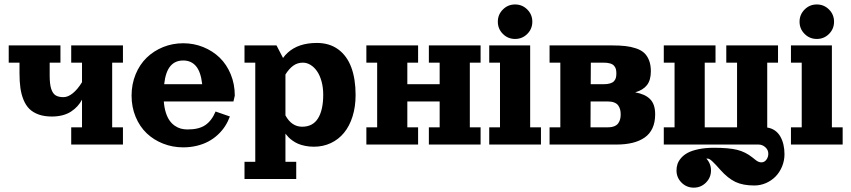

<svg xmlns="http://www.w3.org/2000/svg" viewBox="-20 -655 3858 870"><path d="M214.8 -127Q180.7 -127 155 -136.2Q129.4 -145.5 113 -161.7Q96.7 -178 86.5 -203Q76.4 -228 72.4 -256.7Q68.4 -285.4 68.4 -322.3V-371.1H19.5V-449.2H253.9V-371.1H205.1V-312.5Q205.1 -273.9 212 -252.4Q219 -231 232.1 -222.9Q245.1 -214.8 267.6 -214.8Q288.3 -214.8 310.2 -232.7Q332 -250.5 351.6 -282.5V-371.1H302.7V-449.2H537.1V-371.1H488.3V-78.1H537.1V0H302.7V-78.1H351.6V-203.4Q342.8 -187 330.8 -173.8Q318.8 -160.6 302.5 -149.8Q286.1 -138.9 263.8 -132.9Q241.5 -127 214.8 -127Z M810.1 12.7Q762 12.7 719.1 -4.2Q676.3 -21 644.7 -51.1Q613 -81.3 594.6 -125.5Q576.2 -169.7 576.2 -221.7Q576.2 -273.7 594.6 -318.4Q613 -363 644.7 -393.7Q676.3 -424.3 719.1 -441.7Q762 -459 810.1 -459Q858.2 -459 901 -441.7Q943.8 -424.3 975.5 -393.7Q1007.1 -363 1025.5 -318.4Q1043.9 -273.7 1043.9 -221.7L1037.8 -195.3H722.2Q724.4 -167 731.4 -144.8Q738.5 -122.6 748.7 -108.4Q758.8 -94.2 772.2 -85.1Q785.6 -75.9 799.8 -72.1Q814 -68.4 830.1 -68.4Q881.6 -68.4 910.5 -88.3Q939.5 -108.2 956.8 -149.7L1021.7 -127.2Q1012.9 -103.5 999.4 -82.6Q985.8 -61.8 966.8 -44.2Q947.8 -26.6 924.4 -14Q901.1 -1.5 871.8 5.6Q842.5 12.7 810.1 12.7ZM723.9 -273.4H896.2Q889.9 -329.6 868.2 -355.2Q846.4 -380.9 810.5 -380.9Q792.7 -380.9 778.6 -375.1Q764.4 -369.4 753.2 -356.8Q741.9 -344.2 734.5 -323.4Q727.1 -302.5 723.9 -273.4Z M1415.8 -460.4Q1472.9 -460.4 1512.7 -431.2Q1552.5 -401.9 1571.9 -349.4Q1591.3 -296.9 1591.3 -224.4Q1591.3 -171.4 1577.5 -127.4Q1563.7 -83.5 1538.9 -53.3Q1514.2 -23.2 1479.1 -6.7Q1444.1 9.8 1402.3 9.8Q1381.3 9.8 1362.8 6Q1344.2 2.2 1331.2 -3.4Q1318.1 -9 1306.4 -17.3Q1294.7 -25.6 1287.5 -33Q1280.3 -40.3 1273.4 -49.3V78.1H1322.3V156.2H1087.9V78.1H1136.7V-371.1H1087.9V-449.2H1232.9L1262.5 -392.3Q1272 -405.8 1284.2 -416.7Q1332.5 -460.4 1415.8 -460.4ZM1273.4 -132.1Q1301.3 -80.8 1349.1 -80.8Q1397.5 -80.8 1421 -118.7Q1444.6 -156.5 1444.6 -226.1Q1444.6 -258.8 1436.9 -286.5Q1429.2 -314.2 1416.4 -332.5Q1403.6 -350.8 1387 -361Q1370.4 -371.1 1352.3 -371.1Q1327.9 -371.1 1309 -357.5Q1290 -344 1273.4 -317.4Z M1923.3 0V-78.1H1972.2V-195.3H1825.7V-78.1H1874.5V0H1640.1V-78.1H1689V-371.1H1640.1V-449.2H1874.5V-371.1H1825.7V-273.4H1972.2V-371.1H1923.3V-449.2H2157.7V-371.1H2108.9V-78.1H2157.7V0Z M2258.7 -501.3Q2235.8 -524.2 2235.8 -556.6Q2235.8 -589.1 2258.7 -611.9Q2281.5 -634.8 2314 -634.8Q2346.4 -634.8 2369.3 -611.9Q2392.1 -589.1 2392.1 -556.6Q2392.1 -524.2 2369.3 -501.3Q2346.4 -478.5 2314 -478.5Q2281.5 -478.5 2258.7 -501.3ZM2196.8 -449.2H2382.3V-78.1H2431.2V0H2196.8V-78.1H2245.6V-371.1H2196.8Z M2714.4 -273.4Q2732.2 -273.4 2744 -276.9Q2755.9 -280.3 2762.1 -287.1Q2768.3 -293.9 2770.6 -302.1Q2772.9 -310.3 2772.9 -322.3Q2772.9 -334.2 2770.6 -342.4Q2768.3 -350.6 2762.1 -357.4Q2755.9 -364.3 2744 -367.7Q2732.2 -371.1 2714.4 -371.1H2657.2L2656.7 -273.4ZM2858.2 -236.6Q2880.9 -232.4 2897.2 -225.1Q2913.6 -217.8 2925.4 -206.1Q2937.3 -194.3 2943 -177.1Q2948.7 -159.9 2948.7 -136.7Q2948.7 -100.8 2936.5 -74.3Q2924.3 -47.9 2901 -31.7Q2877.7 -15.6 2845.8 -7.8Q2814 0 2772.9 0H2470.2V-78.1H2519V-371.1H2470.2V-449.2H2753.4Q2787.8 -449.2 2813.2 -446.4Q2838.6 -443.6 2861.5 -436Q2884.3 -428.5 2898.6 -415.5Q2912.8 -402.6 2921 -381.7Q2929.2 -360.8 2929.2 -332Q2929.2 -292 2911.6 -269.4Q2894 -246.8 2858.2 -236.6ZM2655.8 -78.1H2733.9Q2751.5 -78.1 2763.5 -83Q2775.6 -87.9 2781.6 -96.7Q2787.6 -105.5 2790 -115Q2792.5 -124.5 2792.5 -136.7Q2792.5 -148.9 2790 -158.4Q2787.6 -168 2781.6 -176.8Q2775.6 -185.5 2763.5 -190.4Q2751.5 -195.3 2733.9 -195.3H2656.2Z M3271 -371.1V-449.2H3505.4V-371.1H3456.5V-77.1Q3476.3 -74.2 3491.6 -63.4Q3506.8 -52.5 3516.1 -36Q3525.4 -19.5 3530 0.5Q3534.7 20.5 3534.7 43.5Q3534.7 73 3523.7 99.5Q3512.7 126 3494.3 144.8Q3475.8 163.6 3450.7 174.6Q3425.5 185.5 3397.9 185.5Q3346.7 185.5 3312.6 169.4Q3278.6 153.3 3244.1 114.7Q3230 98.9 3223.8 92.2Q3217.5 85.4 3209 77.3Q3200.4 69.1 3195.2 66.3Q3189.9 63.5 3185.1 63.5Q3182.6 63.5 3180.7 63.7Q3201.7 86.2 3201.7 117.2Q3201.7 149.7 3178.8 172.5Q3156 195.3 3123.5 195.3Q3091.1 195.3 3068.2 172.5Q3045.4 149.7 3045.4 117.2Q3045.4 102.5 3049.7 89Q3054 75.4 3065.8 61.5Q3077.6 47.6 3095.9 37.6Q3114.3 27.6 3144.9 21.1Q3175.5 14.6 3214.8 14.6Q3282.7 14.6 3320.2 23.9Q3357.7 33.2 3389.2 58.3Q3390.6 59.6 3395.8 63.6Q3400.9 67.6 3402.1 68.6Q3403.3 69.6 3407.3 72.5Q3411.4 75.4 3413.2 76.2Q3415 76.9 3418.2 78.4Q3421.4 79.8 3424.3 80.2Q3427.2 80.6 3430.4 80.6Q3443.8 80.6 3452.6 68.7Q3461.4 56.9 3461.4 41.5Q3461.4 24.2 3447.9 12.1Q3434.3 0 3417.5 0H2987.8V-78.1H3036.6V-371.1H2987.8V-449.2H3222.2V-371.1H3173.3V-78.1H3319.8V-371.1Z M3625.9 -501.3Q3603 -524.2 3603 -556.6Q3603 -589.1 3625.9 -611.9Q3648.7 -634.8 3681.2 -634.8Q3713.6 -634.8 3736.5 -611.9Q3759.3 -589.1 3759.3 -556.6Q3759.3 -524.2 3736.5 -501.3Q3713.6 -478.5 3681.2 -478.5Q3648.7 -478.5 3625.9 -501.3ZM3564 -449.2H3749.5V-78.1H3798.3V0H3564V-78.1H3612.8V-371.1H3564Z"/></svg>

Font: Orelega One
Style: Regular
Weight: 400
Version: Version 1.1 ; ttfautohint (v1.8.3)